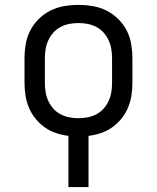

<svg xmlns="http://www.w3.org/2000/svg" viewBox="-20 -548 640 783"><path d="M259 215V6Q233 3 208 -5.5Q183 -14 162 -29Q141 -44 124.5 -64.5Q108 -85 98 -109Q88 -133 84 -158.5Q80 -184 80 -210V-310Q80 -339 85 -368.5Q90 -398 103.5 -424Q117 -450 138.5 -471Q160 -492 186 -505Q212 -518 241.5 -523Q271 -528 300 -528Q329 -528 358.5 -523Q388 -518 414 -505Q440 -492 461.5 -471Q483 -450 496.5 -424Q510 -398 515 -368.5Q520 -339 520 -310V-210Q520 -184 516 -158.5Q512 -133 502 -109Q492 -85 475.5 -64.5Q459 -44 438 -29Q417 -14 392 -5.5Q367 3 341 6V215ZM300 -66Q319 -66 337.5 -69.5Q356 -73 373 -82Q390 -91 402.5 -105Q415 -119 423 -136.5Q431 -154 434 -172.5Q437 -191 437 -210V-310Q437 -329 434 -347.5Q431 -366 423 -383.5Q415 -401 402.5 -415Q390 -429 373 -438Q356 -447 337.5 -450.5Q319 -454 300 -454Q281 -454 262.5 -450.5Q244 -447 227 -438Q210 -429 197.5 -415Q185 -401 177 -383.5Q169 -366 166 -347.5Q163 -329 163 -310V-210Q163 -191 166 -172.5Q169 -154 177 -136.5Q185 -119 197.5 -105Q210 -91 227 -82Q244 -73 262.5 -69.5Q281 -66 300 -66Z"/></svg>

Font: Iosevka Extended
Style: Regular
Weight: 400
Width: 7
Monospace: yes
Designer: Belleve Invis
Foundry: Belleve Invis
Version: Version 32.5.0; ttfautohint (v1.8.4)